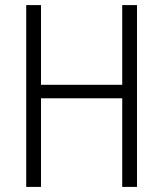

<svg xmlns="http://www.w3.org/2000/svg" viewBox="-20 -734 640 754"><path d="M83 0V-714H141V-401H460V-714H518V0H460V-348H141V0Z"/></svg>

Font: Noto Sans Mono Light
Style: Regular
Weight: 300
Designer: Monotype Design Team
Foundry: Monotype Imaging Inc.
Version: Version 2.014; ttfautohint (v1.8.4.7-5d5b)